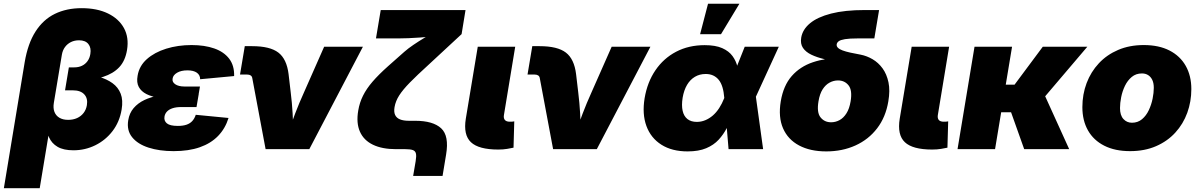

<svg xmlns="http://www.w3.org/2000/svg" viewBox="-51 -780 6274 1004"><path d="M-30.8 204.1 78.1 -454.6Q94.7 -552.7 134.8 -615.2Q174.8 -677.7 235.8 -707.5Q296.9 -737.3 376 -737.3Q456.5 -737.3 513.4 -709.7Q570.3 -682.1 597.2 -633.1Q624 -584 613.3 -519Q604 -461.9 572.5 -428.5Q541 -395 488.5 -378.2Q436 -361.3 363.8 -353L371.1 -397Q422.4 -391.1 464.8 -378.9Q507.3 -366.7 537.1 -345.2Q566.9 -323.7 580.1 -290Q593.3 -256.3 585 -207Q574.2 -142.6 537.6 -94.7Q501 -46.9 447.5 -20.5Q394 5.9 333 5.9Q281.2 5.9 250.2 -12.2Q219.2 -30.3 205.3 -62.3Q191.4 -94.2 190.4 -134.8H212.9L156.7 204.1ZM305.2 -153.3Q331.5 -153.3 352.1 -162.6Q372.6 -171.9 386 -189.2Q399.4 -206.5 403.3 -230Q409.2 -265.6 389.6 -286.6Q370.1 -307.6 330.6 -307.6H289.1L309.1 -427.7H337.4Q359.9 -427.7 377.4 -436Q395 -444.3 406.5 -460.2Q418 -476.1 421.4 -497.6Q426.8 -530.3 411.1 -549.8Q395.5 -569.3 362.3 -569.3Q338.9 -569.3 320.1 -560.1Q301.3 -550.8 288.8 -533.9Q276.4 -517.1 272.5 -493.7L230.5 -241.7Q226.1 -214.8 233.6 -195.1Q241.2 -175.3 259.5 -164.3Q277.8 -153.3 305.2 -153.3Z M856.9 10.3Q782.2 10.3 725.6 -8.1Q668.9 -26.4 639.9 -62.5Q610.8 -98.6 619.6 -151.4Q625.5 -188.5 647.7 -214.6Q669.9 -240.7 704.3 -257.1Q738.8 -273.4 782.2 -281Q825.7 -288.6 874.5 -288.6H988.3L976.6 -220.2H896Q870.1 -220.2 851.6 -214.1Q833 -208 822.3 -196.8Q811.5 -185.5 809.1 -169.9Q805.7 -147.9 821.8 -134.8Q837.9 -121.6 878.9 -121.6Q905.8 -121.6 924.3 -127.9Q942.9 -134.3 954.6 -147.2Q966.3 -160.2 972.7 -179.7L1144 -163.1Q1127 -107.9 1089.4 -69.1Q1051.8 -30.3 993.9 -10Q936 10.3 856.9 10.3ZM872.6 -261.7Q823.7 -261.7 783.4 -267.8Q743.2 -273.9 715.3 -287.8Q687.5 -301.8 674.8 -325.2Q662.1 -348.6 668.5 -383.8Q676.8 -435.1 716.8 -470.7Q756.8 -506.3 818.1 -525.4Q879.4 -544.4 950.7 -544.4Q1019 -544.4 1069.6 -526.6Q1120.1 -508.8 1147.5 -472.9Q1174.8 -437 1173.3 -382.3L995.6 -365.7Q995.6 -387.7 978.3 -399.9Q960.9 -412.1 929.2 -412.1Q896 -412.1 875 -399.7Q854 -387.2 851.6 -369.1Q848.1 -351.1 865.5 -339.4Q882.8 -327.6 913.6 -327.6H994.6L983.4 -261.7Z M1337.9 0 1268.1 -372.1Q1266.6 -380.9 1259.8 -385.5Q1252.9 -390.1 1241.7 -390.1H1204.1L1229 -538.6H1267.6Q1360.8 -538.6 1404.5 -505.1Q1448.2 -471.7 1458 -392.6L1469.2 -296.9Q1476.1 -242.2 1479.2 -186.3Q1482.4 -130.4 1484.4 -67.9H1448.7Q1471.2 -130.4 1492.4 -186.3Q1513.7 -242.2 1538.6 -296.9L1644 -535.6H1846.7L1566.4 0Z M2109.4 140.1 2122.6 62.5Q2127 36.6 2124 23.2Q2121.1 9.8 2108.2 4.9Q2095.2 0 2068.8 0H2020Q1947.3 0 1899.2 -23.2Q1851.1 -46.4 1831.1 -91.6Q1811 -136.7 1822.3 -202.1Q1829.1 -243.2 1847.2 -279.5Q1865.2 -315.9 1897.2 -353Q1929.2 -390.1 1978 -433.6L2063.5 -509.3Q2083.5 -526.9 2110.8 -545.4Q2138.2 -564 2167.7 -581.8Q2197.3 -599.6 2224.4 -614.3Q2251.5 -628.9 2271.5 -638.7L2248.5 -593.3Q2229 -590.8 2201.7 -588.4Q2174.3 -585.9 2144 -583.7Q2113.8 -581.5 2084.5 -580.3Q2055.2 -579.1 2031.2 -579.1H1915L1939.9 -727.5H2383.3L2362.8 -601.6L2189.5 -440.9Q2129.9 -386.7 2092.8 -348.9Q2055.7 -311 2036.6 -281.2Q2017.6 -251.5 2012.2 -220.2Q2007.8 -194.8 2015.1 -179Q2022.5 -163.1 2040.5 -155.8Q2058.6 -148.4 2086.9 -148.4H2120.1Q2213.4 -148.4 2255.9 -109.1Q2298.3 -69.8 2281.7 28.3L2263.2 140.1Z M2554.7 2Q2452.1 2 2411.6 -36.4Q2371.1 -74.7 2384.8 -159.2L2447.3 -535.6H2643.1L2584 -177.7Q2581.5 -161.1 2589.4 -152.3Q2597.2 -143.6 2614.7 -143.6Q2623 -143.6 2628.7 -144Q2634.3 -144.5 2638.2 -145.5L2634.3 -7.8Q2621.6 -4.9 2601.1 -1.5Q2580.6 2 2554.7 2Z M2841.3 0 2771.5 -372.1Q2770 -380.9 2763.2 -385.5Q2756.3 -390.1 2745.1 -390.1H2707.5L2732.4 -538.6H2771Q2864.3 -538.6 2908 -505.1Q2951.7 -471.7 2961.4 -392.6L2972.7 -296.9Q2979.5 -242.2 2982.7 -186.3Q2985.8 -130.4 2987.8 -67.9H2952.1Q2974.6 -130.4 2995.8 -186.3Q3017.1 -242.2 3042 -296.9L3147.5 -535.6H3350.1L3069.8 0Z M3544.4 11.7Q3462.9 11.7 3407.7 -23.2Q3352.5 -58.1 3329.3 -120.8Q3306.2 -183.6 3319.8 -266.6Q3334 -350.6 3376.5 -412.8Q3418.9 -475.1 3484.6 -509.5Q3550.3 -543.9 3633.8 -543.9Q3690.4 -543.9 3725.6 -528.3Q3760.7 -512.7 3779.5 -486.8Q3798.3 -460.9 3805.7 -429.4Q3813 -397.9 3814.9 -365.7H3863.3L3900.9 -279.3L3939.5 0H3758.8L3736.3 -269Q3733.9 -300.3 3726.8 -323.7Q3719.7 -347.2 3707.5 -362.3Q3695.3 -377.4 3678.2 -385.3Q3661.1 -393.1 3639.2 -393.1Q3607.4 -393.1 3582.8 -378.4Q3558.1 -363.8 3541.7 -336.2Q3525.4 -308.6 3518.6 -269Q3512.2 -229 3518.6 -200.7Q3524.9 -172.4 3543.7 -157.5Q3562.5 -142.6 3592.8 -142.6Q3615.7 -142.6 3637 -151.4Q3658.2 -160.2 3676.5 -176Q3694.8 -191.9 3709.7 -214.8Q3724.6 -237.8 3735.8 -266.1L3843.3 -535.6H4021.5L3897.9 -266.1L3831.1 -177.7H3779.8Q3766.6 -144 3749.5 -110.6Q3732.4 -77.1 3706.8 -49.3Q3681.2 -21.5 3641.8 -4.9Q3602.5 11.7 3544.4 11.7ZM3609.9 -601.1 3651.4 -760.3H3815.4L3719.2 -601.1Z M4269.5 11.7Q4186 11.7 4127.7 -19.3Q4069.3 -50.3 4043.7 -108.9Q4018.1 -167.5 4031.7 -250Q4045.4 -332.5 4089.1 -382.3Q4132.8 -432.1 4200 -454.6Q4267.1 -477.1 4350.6 -477.1L4346.7 -453.1Q4300.8 -460.9 4260.7 -470.5Q4220.7 -480 4191.4 -494.1Q4162.1 -508.3 4147.7 -529.8Q4133.3 -551.3 4138.7 -583.5Q4146 -626 4184.6 -658.2Q4223.1 -690.4 4294.7 -709Q4366.2 -727.5 4472.2 -727.5H4545.9L4521 -579.1H4433.6Q4390.6 -579.1 4367.4 -575.2Q4344.2 -571.3 4335 -564.5Q4325.7 -557.6 4324.2 -548.3Q4322.8 -538.1 4330.6 -530.3Q4338.4 -522.5 4354.7 -516.4Q4371.1 -510.3 4395.3 -504.9Q4419.4 -499.5 4449.7 -494.1Q4481.9 -487.8 4512 -470.2Q4542 -452.6 4564 -422.6Q4585.9 -392.6 4595 -349.6Q4604 -306.6 4594.2 -250Q4580.6 -167.5 4535.6 -108.9Q4490.7 -50.3 4422.1 -19.3Q4353.5 11.7 4269.5 11.7ZM4294.9 -140.6Q4318.4 -140.6 4339.1 -151.9Q4359.9 -163.1 4375.2 -187.3Q4390.6 -211.4 4397 -250Q4406.7 -308.1 4386.2 -333.7Q4365.7 -359.4 4331.1 -359.4Q4308.1 -359.4 4287.1 -348.1Q4266.1 -336.9 4250.7 -313Q4235.4 -289.1 4229 -250Q4219.2 -191.9 4239.7 -166.3Q4260.3 -140.6 4294.9 -140.6Z M4823.7 2Q4721.2 2 4680.7 -36.4Q4640.1 -74.7 4653.8 -159.2L4716.3 -535.6H4912.1L4853 -177.7Q4850.6 -161.1 4858.4 -152.3Q4866.2 -143.6 4883.8 -143.6Q4892.1 -143.6 4897.7 -144Q4903.3 -144.5 4907.2 -145.5L4903.3 -7.8Q4890.6 -4.9 4870.1 -1.5Q4849.6 2 4823.7 2Z M5241.2 -535.6 5152.3 0H4956.1L5044.9 -535.6ZM5634.8 -535.6 5343.3 -192.9H5149.9L5167.5 -337.4H5254.4L5401.9 -535.6ZM5304.7 0 5232.9 -201.7 5412.1 -281.7 5540 0Z M5858.4 10.3Q5779.3 10.3 5723.4 -18.1Q5667.5 -46.4 5638.2 -98.1Q5608.9 -149.9 5608.9 -219.7Q5608.9 -286.6 5631.1 -345.5Q5653.3 -404.3 5695.1 -449Q5736.8 -493.7 5796.1 -519Q5855.5 -544.4 5930.2 -544.4Q6008.8 -544.4 6064.5 -515.9Q6120.1 -487.3 6149.4 -435.5Q6178.7 -383.8 6178.7 -314Q6178.7 -249 6157.5 -190.4Q6136.2 -131.8 6095 -86.7Q6053.7 -41.5 5994.1 -15.6Q5934.6 10.3 5858.4 10.3ZM5868.2 -138.2Q5898.9 -138.2 5920.9 -156.7Q5942.9 -175.3 5956.3 -203.9Q5969.7 -232.4 5976.1 -263.7Q5982.4 -294.9 5982.4 -320.8Q5982.4 -345.7 5974.4 -362.3Q5966.3 -378.9 5952.4 -387.5Q5938.5 -396 5920.4 -396Q5889.2 -396 5867.2 -377.7Q5845.2 -359.4 5831.5 -331.1Q5817.9 -302.7 5811.8 -271.7Q5805.7 -240.7 5805.7 -214.8Q5805.7 -177.2 5823.5 -157.7Q5841.3 -138.2 5868.2 -138.2Z"/></svg>

Font: Inter 20pt Black
Style: Italic
Weight: 900
Italic angle: -9.3988°
Version: Version 4.001;git-66647c0bb